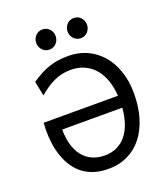

<svg xmlns="http://www.w3.org/2000/svg" viewBox="-166 -1050 1035 1180"><g transform="rotate(-20 351.5 -460.5)"><path d="M346.7 -73.2Q392.1 -73.2 427.5 -90.3Q462.9 -107.4 488 -138.9Q513.2 -170.4 527.8 -214.6Q542.5 -258.8 546.9 -312.5H153.8Q153.8 -256.8 166.7 -212.4Q179.7 -168 204.3 -137Q229 -106 264.9 -89.6Q300.8 -73.2 346.7 -73.2ZM97.7 -644.5Q128.9 -665.5 157.5 -680.9Q186 -696.3 215.1 -706.1Q244.1 -715.8 275.6 -720.5Q307.1 -725.1 344.2 -725.1Q406.2 -725.1 460.9 -701.2Q515.6 -677.2 556.4 -631.8Q597.2 -586.4 620.8 -520.5Q644.5 -454.6 644.5 -371.1Q644.5 -285.2 623.5 -214.6Q602.5 -144 563.2 -93.5Q523.9 -43 467.3 -15.4Q410.6 12.2 339.4 12.2Q288.6 12.2 247.8 -0.7Q207 -13.7 176 -37.1Q145 -60.5 122.8 -93.3Q100.6 -126 86.2 -165.3Q71.8 -204.6 65.2 -249.3Q58.6 -293.9 58.6 -341.3Q58.6 -351.1 59.6 -366Q60.5 -380.9 61 -390.6H546.9Q543 -447.8 526.6 -493.9Q510.3 -540 482.2 -572.3Q454.1 -604.5 415 -622.1Q376 -639.6 327.1 -639.6Q295.9 -639.6 268.6 -633.3Q241.2 -627 215.8 -615.2Q190.4 -603.5 166.3 -586.9Q142.1 -570.3 117.2 -549.3ZM185.5 -866.7Q185.5 -880.4 190.4 -892.3Q195.3 -904.3 203.9 -913.3Q212.4 -922.4 223.9 -927.5Q235.4 -932.6 249 -932.6Q262.7 -932.6 274.4 -927.5Q286.1 -922.4 294.4 -913.3Q302.7 -904.3 307.6 -892.3Q312.5 -880.4 312.5 -866.7Q312.5 -853 307.6 -841.1Q302.7 -829.1 294.4 -820.1Q286.1 -811 274.4 -805.9Q262.7 -800.8 249 -800.8Q235.4 -800.8 223.9 -805.9Q212.4 -811 203.9 -820.1Q195.3 -829.1 190.4 -841.1Q185.5 -853 185.5 -866.7ZM390.6 -866.7Q390.6 -880.4 395.5 -892.3Q400.4 -904.3 408.9 -913.3Q417.5 -922.4 429 -927.5Q440.4 -932.6 454.1 -932.6Q467.8 -932.6 479.5 -927.5Q491.2 -922.4 499.5 -913.3Q507.8 -904.3 512.7 -892.3Q517.6 -880.4 517.6 -866.7Q517.6 -853 512.7 -841.1Q507.8 -829.1 499.5 -820.1Q491.2 -811 479.5 -805.9Q467.8 -800.8 454.1 -800.8Q440.4 -800.8 429 -805.9Q417.5 -811 408.9 -820.1Q400.4 -829.1 395.5 -841.1Q390.6 -853 390.6 -866.7Z"/></g></svg>

Font: Andika Compact
Style: Regular
Weight: 400
Designer: Victor Gaultney, Annie Olsen, Julie Remington, Don Collingsworth, Eric Hays, Becca Hirsbrunner
Foundry: SIL International
Version: Version 5.000 ; LnSpcTght